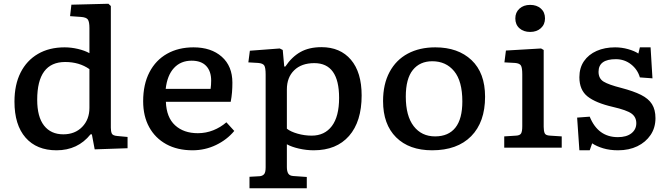

<svg xmlns="http://www.w3.org/2000/svg" viewBox="-20 -786 3555 1022"><path d="M281 14Q175 14 116 -53.5Q57 -121 57 -245Q57 -335 89.5 -399.5Q122 -464 182 -499Q242 -534 324 -534Q359 -534 395 -525.5Q431 -517 456 -503V-637Q456 -669 448 -681.5Q440 -694 410 -696L353 -700L360 -761L557 -766L570 -754V-106Q570 -87 575 -75.5Q580 -64 605 -62L659 -57V3L484 9L469 -71H462Q394 14 281 14ZM317 -71Q379 -71 417.5 -110.5Q456 -150 456 -212V-418Q402 -456 327 -456Q178 -456 178 -255Q178 -164 214.5 -117.5Q251 -71 317 -71Z M1005 14Q924 14 865 -18.5Q806 -51 774 -109.5Q742 -168 742 -247Q742 -337 775.5 -401.5Q809 -466 869.5 -500Q930 -534 1010 -534Q1104 -534 1160.5 -484Q1217 -434 1217 -346Q1217 -320 1215 -295Q1213 -270 1208 -244H863Q866 -161 912 -119Q958 -77 1033 -77Q1076 -77 1115 -92.5Q1154 -108 1185 -135L1227 -89Q1188 -42 1129.5 -14Q1071 14 1005 14ZM862 -313H1101Q1104 -334 1104 -357Q1104 -407 1077.5 -435Q1051 -463 1000 -463Q942 -463 906 -424Q870 -385 862 -313Z M1308 216V155L1362 152Q1376 151 1385 142Q1394 133 1394 105V-389Q1394 -426 1386.5 -437.5Q1379 -449 1354 -451L1302 -454L1310 -516L1469 -528L1485 -520L1493 -432H1499Q1533 -483 1579 -509Q1625 -535 1691 -535Q1791 -535 1848 -468Q1905 -401 1905 -278Q1905 -139 1838 -62.5Q1771 14 1650 14Q1611 14 1571.5 5Q1532 -4 1507 -18V103Q1507 126 1514.5 138Q1522 150 1542 151L1613 156V216ZM1639 -64Q1708 -64 1746.5 -115Q1785 -166 1785 -265Q1785 -450 1653 -450Q1585 -450 1546 -412Q1507 -374 1507 -310V-101Q1527 -85 1564 -74.5Q1601 -64 1639 -64Z M2280 14Q2158 14 2088.5 -55Q2019 -124 2019 -248Q2019 -338 2053.5 -402.5Q2088 -467 2150.5 -500.5Q2213 -534 2297 -534Q2418 -534 2490 -466Q2562 -398 2562 -271Q2562 -136 2488 -61Q2414 14 2280 14ZM2296 -60Q2367 -60 2404 -106.5Q2441 -153 2441 -246Q2441 -354 2397.5 -407Q2354 -460 2281 -460Q2215 -460 2177.5 -413.5Q2140 -367 2140 -272Q2140 -169 2182 -114.5Q2224 -60 2296 -60Z M2802 -616Q2767 -616 2745 -635.5Q2723 -655 2723 -688Q2723 -720 2745 -740Q2767 -760 2802 -760Q2837 -760 2859 -740.5Q2881 -721 2881 -688Q2881 -656 2859 -636Q2837 -616 2802 -616ZM2664 0V-60L2727 -64Q2747 -65 2753.5 -75.5Q2760 -86 2760 -114V-390Q2760 -425 2753 -437Q2746 -449 2721 -451L2665 -454L2673 -517L2860 -528L2874 -520V-111Q2874 -90 2879 -77.5Q2884 -65 2908 -64L2970 -60V0Z M3064 14 3052 -160 3119 -165Q3163 -56 3269 -56Q3315 -56 3341 -76.5Q3367 -97 3367 -130Q3367 -163 3341.5 -181.5Q3316 -200 3242 -217Q3151 -238 3107.5 -272.5Q3064 -307 3064 -375Q3064 -425 3088.5 -460.5Q3113 -496 3156 -515Q3199 -534 3254 -534Q3289 -534 3323 -524.5Q3357 -515 3378 -501L3386 -534H3443L3453 -369L3386 -374Q3374 -416 3339 -443.5Q3304 -471 3258 -471Q3166 -471 3166 -404Q3166 -368 3193 -351.5Q3220 -335 3287 -318Q3352 -301 3392 -281Q3432 -261 3450.5 -231.5Q3469 -202 3469 -157Q3469 -106 3443 -67.5Q3417 -29 3372.5 -7.5Q3328 14 3270 14Q3226 14 3191 3.5Q3156 -7 3132 -23L3119 14Z"/></svg>

Font: Literata 7pt Medium
Style: Regular
Weight: 500
Designer: Latin by Veronika Burian and Jose Scaglione. Greek by Irene Vlachou. Cyrillic by Vera Evstafieva.
Foundry: TypeTogether
Version: Version 3.002